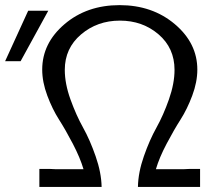

<svg xmlns="http://www.w3.org/2000/svg" viewBox="-28 -736 852 756"><path d="M-7.8 -495.1 83 -693.8H162.1L53.2 -495.1ZM127 0V-70.8H168.9L190.9 -69.8H300.8Q287.6 -114.7 258.8 -169.9Q230 -225.1 204.1 -265.6Q178.2 -306.2 158.2 -359.6Q138.2 -413.1 138.2 -461.9Q138.2 -565.9 226.1 -640.9Q314 -715.8 442.9 -715.8Q571.8 -715.8 660.4 -640.9Q749 -565.9 749 -461.9Q749 -413.1 729 -359.6Q709 -306.2 683.1 -265.6Q657.2 -225.1 628.2 -170.2Q599.1 -115.2 585.9 -69.8H695.8L716.8 -70.8H759.8V0H515.1Q516.1 -57.1 538.6 -121.1Q561 -185.1 588.1 -233.6Q615.2 -282.2 637.2 -344.7Q659.2 -407.2 659.2 -460.9Q659.2 -546.9 596.2 -600.8Q533.2 -654.8 444.1 -654.8Q355 -654.8 291 -600.3Q227.1 -545.9 227.1 -460.9Q227.1 -406.7 249.5 -344.5Q272 -282.2 299.1 -233.6Q326.2 -185.1 348.6 -120.6Q371.1 -56.2 372.1 0Z"/></svg>

Font: CMU Sans Serif
Style: Medium
Weight: 500
Version: Version 0.7.0